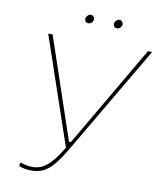

<svg xmlns="http://www.w3.org/2000/svg" viewBox="-91 -906 826 984"><g transform="rotate(10 322.0 -413.5)"><path d="M136 6C206 6 246 -22 316 -142L644 -700H622L314 -173H304L126 -700H103L294 -140C236 -43 195 -13 141 -13C124 -13 104 -16 78 -25L74 -6C92 2 116 6 136 6ZM297 -788C309 -788 321 -799 321 -813C321 -823 314 -833 302 -833C289 -833 277 -820 277 -807C277 -796 284 -788 297 -788ZM446 -788C458 -788 470 -799 470 -813C470 -823 463 -833 451 -833C438 -833 426 -820 426 -807C426 -796 433 -788 446 -788Z"/></g></svg>

Font: Fixel Display Thin
Style: Italic
Weight: 100
Italic angle: -10°
Designer: AlfaBravo + MacPaw
Foundry: Kyrylo Tkachov, Marchela Mozhyna, Serhii Makarenko, Maria Weinstein, Zakhar Kryvoshyya
Version: Version 1.210;Glyphs 3.2 (3217)